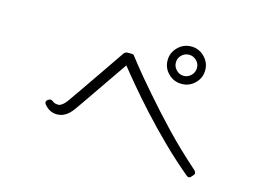

<svg xmlns="http://www.w3.org/2000/svg" viewBox="-80 -854 1161 853"><g transform="rotate(15 500.0 -428.0)"><path d="M705 -672Q724 -672 738.5 -658Q753 -644 753 -624Q753 -604 738.5 -589.5Q724 -575 705 -575Q685 -575 670.5 -589.5Q656 -604 656 -624Q656 -644 670.5 -658Q685 -672 705 -672ZM705 -538Q740 -538 765.5 -563Q791 -588 791 -624Q791 -659 765.5 -684.5Q740 -710 705 -710Q669 -710 643.5 -684.5Q618 -659 618 -624Q618 -588 643.5 -563Q669 -538 705 -538ZM843 -146Q850 -146 853 -151L862 -161Q870 -170 861 -181Q775 -257 709 -326.5Q643 -396 587 -461Q558 -494 535 -521.5Q512 -549 497 -568Q486 -582 479 -591Q472 -600 468 -605Q465 -610 457 -610H434Q426 -608 422 -603Q414 -591 391.5 -558.5Q369 -526 346 -492Q303 -429 276 -390.5Q249 -352 238 -336Q228 -322 218.5 -315Q209 -308 203 -307Q202 -307 200.5 -307Q199 -307 198 -307Q181 -307 171 -317Q166 -320 161 -320Q156 -320 154 -318L149 -315Q144 -312 142 -305Q142 -298 146 -294Q170 -264 205 -264Q246 -264 277 -308Q287 -322 304.5 -347Q322 -372 343 -403Q364 -434 385 -464Q406 -494 422.5 -518.5Q439 -543 447 -554Q469 -526 507.5 -480Q546 -434 597 -378Q648 -322 708 -263Q768 -204 834 -149Q837 -146 843 -146Z"/></g></svg>

Font: Kokoro
Style: Regular
Weight: 400
Version: Version 1.00